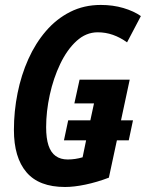

<svg xmlns="http://www.w3.org/2000/svg" viewBox="-20 -744 588 774"><path d="M242.2 9.8Q137.2 9.8 86.7 -49.6Q36.1 -108.9 36.1 -220.2Q36.1 -295.4 50.8 -368.4Q65.4 -441.4 94.2 -505.6Q123 -569.8 165.3 -618.9Q207.5 -668 262.9 -696Q318.4 -724.1 386.2 -724.1Q435.1 -724.1 477.3 -711.7Q519.5 -699.2 547.9 -679.2L492.2 -573.2Q464.4 -593.3 435.1 -603.5Q405.8 -613.8 374 -613.8Q326.7 -613.8 288.3 -578.6Q250 -543.5 222.7 -486.1Q195.3 -428.7 180.7 -361.8Q166 -294.9 166 -231Q166 -186.5 175.5 -157.7Q185.1 -128.9 204.6 -115Q224.1 -101.1 252.9 -101.1Q268.1 -101.1 283 -103.3Q297.9 -105.5 313 -109.9L327.1 -178.2H237.8L254.9 -258.8H344.2L358.9 -327.1H279.8L300.8 -422.9H502.9L467.8 -258.8H516.1L499 -178.2H451.2L418.9 -27.8Q370.1 -9.3 324.2 0.2Q278.3 9.8 242.2 9.8Z"/></svg>

Font: Open Sans Condensed
Style: Italic
Weight: 400
Width: 3
Italic angle: -12°
Designer: Monotype Design Team
Foundry: Monotype Imaging Inc.
Version: Version 3.000